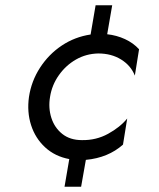

<svg xmlns="http://www.w3.org/2000/svg" viewBox="-20 -598 603 729"><path d="M170 -230Q163 -188 175 -150.5Q187 -113 216.5 -89.5Q246 -66 291 -66Q345 -65 390.5 -90Q436 -115 463 -148L447 -49Q391 1 306 9L288 111H225L243 6Q189 -4 151.5 -38.5Q114 -73 98 -123Q82 -173 90 -230Q99 -290 132 -341Q165 -392 214.5 -425Q264 -458 324 -467L343 -578H406L387 -468Q423 -464 454.5 -449.5Q486 -435 508 -411L492 -311Q477 -349 440 -372Q403 -395 353 -395Q307 -394 268.5 -372Q230 -350 203.5 -312.5Q177 -275 170 -230Z"/></svg>

Font: Jost*
Style: Italic
Weight: 400
Italic angle: -10°
Version: Version 3.7